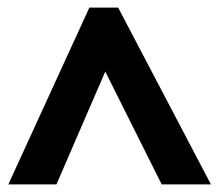

<svg xmlns="http://www.w3.org/2000/svg" viewBox="-20 -737 577 507"><path d="M2 -250H129L258 -548L407 -250H537L292 -717H216Z"/></svg>

Font: Noto Sans Lao UI ExtBd
Style: Regular
Weight: 800
Designer: Monotype Design Team
Foundry: Monotype Imaging Inc.
Version: Version 2.000